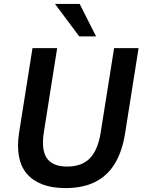

<svg xmlns="http://www.w3.org/2000/svg" viewBox="-20 -951 729 981"><path d="M315 10Q246 10 196.5 -9Q147 -28 116.5 -64Q86 -100 76.5 -153.5Q67 -207 78 -276L146 -705H272L204 -275Q190 -185 219.5 -142.5Q249 -100 323 -100Q397 -100 438 -141Q479 -182 494 -271L563 -705H688L619 -269Q604 -175 565.5 -113Q527 -51 464.5 -20.5Q402 10 315 10ZM385 -765 261 -931H387L471 -765Z"/></svg>

Font: Nunito Sans 10pt SemiCondensed
Style: Bold Italic
Weight: 700
Width: 4
Italic angle: -9°
Designer: Vernon Adams
Foundry: Vernon Adams
Version: Version 3.101;gftools[0.9.27]